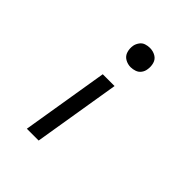

<svg xmlns="http://www.w3.org/2000/svg" viewBox="-207 -661 989 989"><g transform="rotate(45 288.0 -166.5)"><path d="M309 -397Q324 -397 340 -402.5Q356 -408 366 -421.5Q376 -435 378 -451Q382 -473 376 -494.5Q370 -516 351 -527Q332 -538 309 -538Q294 -538 278.5 -533Q263 -528 253 -514Q243 -500 240 -485Q236 -462 242.5 -440.5Q249 -419 268 -408Q287 -397 309 -397ZM155 205H241L319 -270H233Z"/></g></svg>

Font: Iosevka Sparkle
Style: Italic
Weight: 400
Italic angle: -9°
Designer: Belleve Invis
Foundry: Belleve Invis
Version: Version 4.5.0; ttfautohint (v1.8.3)